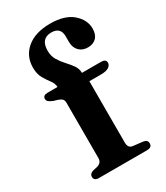

<svg xmlns="http://www.w3.org/2000/svg" viewBox="-183 -807 764 885"><g transform="rotate(-30 199.0 -364.5)"><path d="M259 -82Q259 -52 283.5 -49.5L334.5 -43.5Q357 -41 357 -21.5Q357 0 329.5 0H75Q48.5 0 48.5 -20.5Q48.5 -38 71 -44L91.5 -48.5Q118 -55.5 118 -81V-376.5Q118 -386.5 113 -393.2Q108 -400 94 -405.5L69.5 -413Q52.5 -420 46.5 -426Q40.5 -432 40.5 -440Q40.5 -459 66.5 -459H118.5Q118 -478 104.8 -495.2Q91.5 -512.5 78.2 -535.2Q65 -558 65 -592.5Q65 -653.5 110 -691.2Q155 -729 235 -729Q311.5 -729 352.5 -693.8Q393.5 -658.5 393.5 -611.5Q393.5 -580 376.8 -563.2Q360 -546.5 332.5 -546.5Q303 -546.5 285.5 -564.5Q268 -582.5 268 -613V-642.5Q268 -691 218.5 -691Q162.5 -690.5 162.5 -626Q162.5 -597.5 175.5 -576Q188.5 -554.5 205.5 -536.2Q222.5 -518 235.5 -499.8Q248.5 -481.5 248.5 -460V-459H350Q376 -459 376 -440Q376 -426.5 362.5 -417.5Q349 -408.5 319.5 -408.5H259Z"/></g></svg>

Font: Fraunces 9pt S000 SemiBold
Style: Regular
Weight: 600
Version: Version 1.000; ttfautohint (v1.8.3)